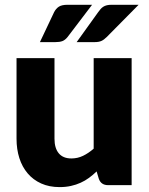

<svg xmlns="http://www.w3.org/2000/svg" viewBox="-20 -756 610 784"><path d="M517.5 -518.5V0H421.5Q392.5 0 383.5 -26L374.5 -56Q359.5 -41.5 343.5 -29.8Q327.5 -18 309.2 -9.8Q291 -1.5 269.8 3.2Q248.5 8 223.5 8Q181 8 148.2 -6.8Q115.5 -21.5 93 -48Q70.5 -74.5 59 -110.5Q47.5 -146.5 47.5 -189.5V-518.5H202.5V-189.5Q202.5 -151 220 -130Q237.5 -109 271.5 -109Q297 -109 319.2 -119.8Q341.5 -130.5 362.5 -149V-518.5ZM356 -736.5 256 -605Q246 -592.5 234.8 -588.2Q223.5 -584 206 -584H143L201 -706.5Q208.5 -721 220.5 -728.8Q232.5 -736.5 256 -736.5ZM546 -736.5 416 -605Q404.5 -593.5 394 -588.8Q383.5 -584 366 -584H293L381 -706.5Q386 -713.5 390.8 -719Q395.5 -724.5 401.8 -728.5Q408 -732.5 416.2 -734.5Q424.5 -736.5 436 -736.5Z"/></svg>

Font: Lato 2
Style: Regular
Weight: 900
Designer: Lukasz Dziedzic with Adam Twardoch and Botio Nikoltchev
Foundry: tyPoland Lukasz Dziedzic
Version: Version 2.015; 2015-08-06; http://www.latofonts.com/